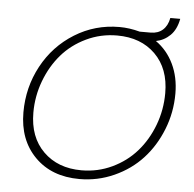

<svg xmlns="http://www.w3.org/2000/svg" viewBox="-54 -825 898 887"><g transform="rotate(5 395.0 -381.0)"><path d="M753.9 -423.8Q753.9 -336.4 722.4 -257.1Q690.9 -177.7 637.2 -119.4Q583.5 -61 507.3 -26.6Q431.2 7.8 346.2 7.8Q217.3 7.8 139.6 -70.6Q62 -148.9 62 -276.9Q62 -393.1 115.2 -491.9Q168.5 -590.8 262.7 -649.4Q356.9 -708 470.2 -708Q516.1 -708 564.9 -694.8H615.2Q649.9 -694.8 671.6 -714.4Q693.4 -733.9 700.2 -770H746.1Q736.8 -720.2 709 -692.9Q681.2 -665.5 643.1 -658.2Q695.8 -621.1 724.9 -560.5Q753.9 -500 753.9 -423.8ZM107.9 -279.8Q107.9 -166 175.3 -99.6Q242.7 -33.2 352.1 -33.2Q427.7 -33.2 494.1 -64.7Q560.5 -96.2 606.9 -149.2Q653.3 -202.1 680.2 -273.2Q707 -344.2 707 -421.9Q707 -535.6 640.1 -601.8Q573.2 -668 462.9 -668Q386.7 -668 319.8 -636Q252.9 -604 207 -550.8Q161.1 -497.6 134.5 -426.8Q107.9 -356 107.9 -279.8Z"/></g></svg>

Font: SVN-Poppins ExtraLight
Style: Italic
Weight: 200
Italic angle: -10°
Designer: Ninad Kale (Devanagari), Jonny Pinhorn (Latin)
Foundry: Indian Type Foundry
Version: Version 3.002 2017